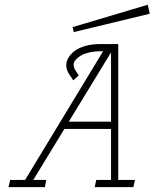

<svg xmlns="http://www.w3.org/2000/svg" viewBox="-20 -772 640 792"><path d="M597.7 -715.3 284.2 -639.6 279.8 -660.2 589.4 -752.4ZM467.8 -590.3V-29.8H536.6L530.3 0H370.6L377 -29.8H438V-240.2H245.6L117.2 -29.8H170.9L165 0H15.1L22 -29.8H83.5L405.3 -560.5H393.6Q369.1 -560.5 348.4 -555.7Q327.6 -550.8 314.5 -543.2Q301.3 -535.6 292.5 -525.6Q283.7 -515.6 283.7 -505.4Q283.7 -495.1 289.1 -484.9L304.7 -460.9L282.2 -440.4L264.2 -467.8Q254.4 -482.9 253.4 -499.8Q252.4 -516.6 261.5 -532.5Q270.5 -548.3 287.1 -561.3Q303.7 -574.2 331.5 -582.3Q359.4 -590.3 393.6 -590.3ZM263.7 -270H438V-555.7Z"/></svg>

Font: Compagnon Light Italic
Style: Regular
Weight: 400
Italic angle: -12°
Designer: Valentin Papon
Foundry: Velvetyne Type Foundry
Version: Version 1.000;PS 001.000;hotconv 1.0.88;makeotf.lib2.5.64775